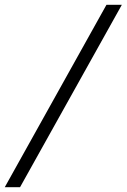

<svg xmlns="http://www.w3.org/2000/svg" viewBox="-20 -691 530 804"><path d="M64 92.8H0L425.8 -670.9H490.2Z"/></svg>

Font: Charis SIL Eur
Style: Italic
Weight: 400
Italic angle: -11°
Foundry: SIL International
Version: Version 5.000